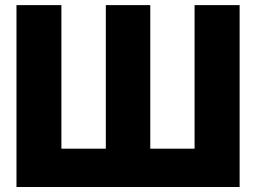

<svg xmlns="http://www.w3.org/2000/svg" viewBox="-20 -748 1024 768"><path d="M45.9 -727.5H225.6V-153.3H403.3V-727.5H581.1V-153.3H758.3V-727.5H938.5V0H45.9Z"/></svg>

Font: Inter Display Extra Bold
Style: Regular
Weight: 800
Designer: Rasmus Andersson
Foundry: rsms
Version: Version 4.000;git-4fc901f